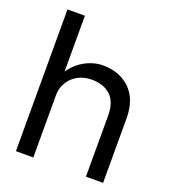

<svg xmlns="http://www.w3.org/2000/svg" viewBox="-129 -796 792 891"><g transform="rotate(20 266.5 -350.0)"><path d="M397.4 -299.5V0H482.1V-317.8Q482.1 -412.5 430 -462.4Q377.8 -512.4 296.8 -512.4Q251.1 -512.4 207.3 -488.4Q163.5 -464.4 134.7 -419.6Q106 -374.9 105.6 -312.4L137.5 -306.5Q137.5 -343.4 154.9 -371.7Q172.2 -400 202.1 -416.2Q232 -432.4 269.5 -432.4Q328 -432.4 362.7 -400.8Q397.4 -369.1 397.4 -299.5ZM51.6 -700V0H137.5V-700Z"/></g></svg>

Font: Overused Grotesk Light
Style: Regular
Weight: 300
Designer: RandomMaerks
Version: Version 0.005